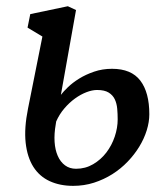

<svg xmlns="http://www.w3.org/2000/svg" viewBox="-20 -588 538 619"><path d="M215.8 11.2Q173.3 11.2 140.4 -3.9Q107.4 -19 87.6 -50Q67.9 -81.1 62.7 -127.9Q57.6 -174.8 70.3 -237.8L116.7 -470.2L68.8 -499L77.6 -542.5L198.7 -567.9L225.1 -555.7L176.3 -282.2Q184.1 -292.5 199 -306.9Q213.9 -321.3 235.1 -334.5Q256.3 -347.7 283.2 -356.9Q310.1 -366.2 341.3 -366.2Q403.3 -366.2 432.4 -328.1Q461.4 -290 461.4 -219.7Q461.4 -194.8 453.1 -168Q444.8 -141.1 429.2 -115.5Q413.6 -89.8 391.6 -66.9Q369.6 -43.9 342.3 -26.6Q314.9 -9.3 283 1Q251 11.2 215.8 11.2ZM225.1 -43.9Q255.4 -43.9 280.3 -58.6Q305.2 -73.2 322.8 -96.2Q340.3 -119.1 349.9 -147.5Q359.4 -175.8 359.4 -203.1Q359.4 -220.7 357.9 -237.5Q356.4 -254.4 350.1 -267.8Q343.8 -281.2 330.3 -289.6Q316.9 -297.9 293 -297.9Q277.3 -297.9 258.8 -290.8Q240.2 -283.7 221.9 -270.5Q203.6 -257.3 187.5 -238.5Q171.4 -219.7 161.1 -196.3L159.7 -187Q154.3 -156.7 156 -130.6Q157.7 -104.5 166.3 -85.2Q174.8 -65.9 189.7 -54.9Q204.6 -43.9 225.1 -43.9Z"/></svg>

Font: Merriweather
Style: Italic
Weight: 400
Italic angle: -7°
Designer: Eben Sorkin ( eben@eyebytes.com )
Foundry: Eben Sorkin ( eben@eyebytes.com )
Version: Version 1.005; ttfautohint (v0.97) -l 13 -r 13 -G 200 -x 24 